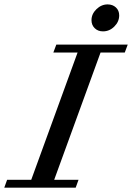

<svg xmlns="http://www.w3.org/2000/svg" viewBox="-73 -870 612 890"><path d="M404.3 -724.6Q380.9 -724.6 366 -739.3Q351.1 -753.9 351.1 -776.4Q351.1 -805.2 374 -827.4Q397 -849.6 425.8 -849.6Q449.2 -849.6 464.4 -835.4Q479.5 -821.3 479.5 -798.8Q479.5 -769.5 457 -747.1Q434.6 -724.6 404.3 -724.6ZM-53.2 0 -40 -36.6H71.8L286.6 -626.5H174.3L188 -663.1H519L505.4 -626.5H393.1L178.2 -36.6H291L277.8 0Z"/></svg>

Font: Elstob 8pt Medium
Style: Italic
Weight: 500
Italic angle: -20°
Designer: Peter S. Baker
Version: Version 1.015